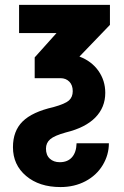

<svg xmlns="http://www.w3.org/2000/svg" viewBox="-20 -548 503 781"><path d="M167 56.6Q167 83 182.6 97.4Q198.2 111.8 223.1 111.8Q254.9 111.8 272.7 91.8Q290.5 71.8 291.5 34.7H422.9Q422.9 82 397.9 123.5Q373 165 327.9 189Q282.7 212.9 226.1 212.9Q139.6 212.9 86.2 167.7Q32.7 122.6 32.7 50.8Q32.7 -15.1 72 -54Q111.3 -92.8 197.3 -112.3Q245.1 -125.5 260.5 -139.4Q275.9 -153.3 275.9 -177.2Q275.9 -201.7 262 -215.8Q248 -230 226.1 -230H121.1V-314.5L210 -413.6H57.6V-528.3H427.2V-446.8L303.2 -317.9Q352.5 -299.3 380.4 -259.8Q408.2 -220.2 408.2 -170.4Q408.2 -111.3 367.9 -70.1Q327.6 -28.8 248 -9.3Q201.7 3.4 184.3 18.3Q167 33.2 167 56.6Z"/></svg>

Font: Roboto Condensed
Style: Bold
Weight: 700
Designer: Google
Version: Version 2.134; 2016